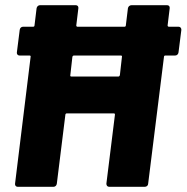

<svg xmlns="http://www.w3.org/2000/svg" viewBox="-20 -720 719 740"><path d="M668 -617H631C628 -617 626 -619 626 -622L634 -688C635 -695 631 -700 624 -700H487C480 -700 474 -695 473 -688L465 -622C465 -619 463 -617 460 -617H278C276 -617 274 -619 274 -622L282 -688C283 -695 279 -700 272 -700H134C128 -700 122 -695 121 -688L113 -622C113 -619 111 -617 108 -617H69C62 -617 57 -612 56 -605L45 -518C44 -511 49 -506 55 -506H94C97 -506 99 -504 98 -501L38 -12C37 -5 42 0 48 0H186C193 0 198 -5 199 -12L232 -278C232 -281 235 -283 237 -283H419C422 -283 423 -281 423 -278L390 -12C390 -5 394 0 401 0H538C545 0 551 -5 551 -12L612 -501C612 -504 614 -506 617 -506H655C662 -506 667 -511 668 -518L679 -605C679 -612 675 -617 668 -617ZM436 -425H255C252 -425 250 -427 251 -430L259 -501C260 -504 262 -506 265 -506H446C449 -506 451 -504 450 -501L442 -430C441 -427 439 -425 436 -425Z"/></svg>

Font: Barlow ExtraBold
Style: Italic
Weight: 800
Italic angle: -7°
Designer: Jeremy Tribby
Foundry: Tribby Type
Version: Version 1.422;hotconv 1.0.109;makeotfexe 2.5.65596